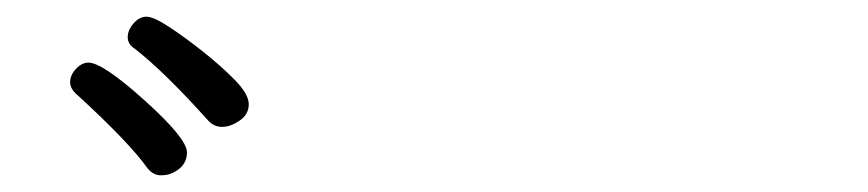

<svg xmlns="http://www.w3.org/2000/svg" viewBox="-20 -823 1040 230"><path d="M187 -616Q181 -613 172.5 -613Q164 -613 157 -621Q136 -651 74 -708Q64 -716 64 -724.5Q64 -733 71 -740.5Q78 -748 86 -748Q103 -748 153.5 -702.5Q204 -657 204 -640.5Q204 -624 187 -616ZM229 -679Q177 -737 141 -765Q133 -770 133 -778.5Q133 -787 140 -795Q147 -803 155.5 -803Q164 -803 183 -790.5Q202 -778 224 -760.5Q246 -743 262 -726.5Q278 -710 278 -698Q278 -686 267 -678.5Q256 -671 246 -671Q236 -671 229 -679Z"/></svg>

Font: LXGW Bright GB
Style: Regular
Weight: 400
Designer: Christian Thalmann (Catharsis Fonts)
Foundry: LXGW / Christian Thalmann (Catharsis Fonts) / Fontworks Inc.
Version: Version 5.510